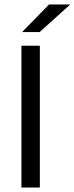

<svg xmlns="http://www.w3.org/2000/svg" viewBox="-20 -845 335 865"><path d="M159.5 0H76.5V-639H159.5ZM201 -825H295V-823.5L158.5 -700.5H80.5V-701.5Z"/></svg>

Font: Anek Latin Medium
Style: Regular
Weight: 400
Version: Version 1.003